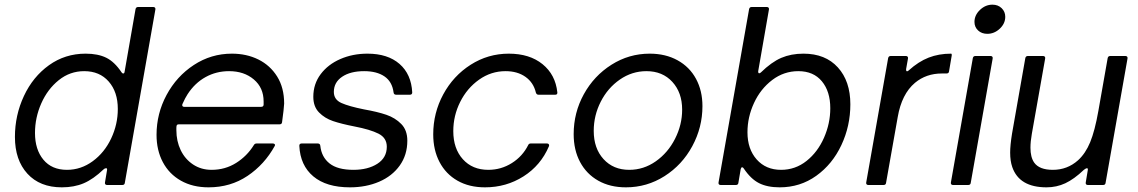

<svg xmlns="http://www.w3.org/2000/svg" viewBox="-20 -793 4877 823"><path d="M44 -206Q44 -299 82.5 -381.5Q121 -464 190 -513.5Q259 -563 347 -563Q400 -563 435.5 -545.5Q471 -528 501 -483Q504 -478 508 -478Q513 -478 514 -485L561 -754Q563 -763 572 -763H637Q642 -763 644.5 -760Q647 -757 646 -752L515 -9Q514 0 504 0H439Q434 0 431.5 -3Q429 -6 430 -11L439 -65V-68Q439 -72 435 -72Q429 -72 424 -67Q380 -25 339 -7.5Q298 10 245 10Q151 10 97.5 -48.5Q44 -107 44 -206ZM485 -326Q485 -399 446 -443.5Q407 -488 341 -488Q280 -488 232 -449.5Q184 -411 157 -350Q130 -289 130 -223Q130 -152 166 -108.5Q202 -65 267 -65Q327 -65 377.5 -102Q428 -139 456.5 -199.5Q485 -260 485 -326Z M651 -215Q651 -306 694 -386Q737 -466 811 -514.5Q885 -563 974 -563Q1037 -563 1087.5 -538Q1138 -513 1168 -465Q1198 -417 1198 -349Q1197 -327 1189 -269Q1188 -260 1178 -260H747Q739 -260 737.5 -255.5Q736 -251 736 -244.5Q736 -238 736 -235Q736 -188 754.5 -149.5Q773 -111 807.5 -88Q842 -65 887 -65Q945 -65 992 -94.5Q1039 -124 1068 -171Q1072 -178 1080 -178H1149Q1155 -178 1157.5 -175Q1160 -172 1158 -168Q1114 -88 1041 -39Q968 10 874 10Q806 10 755.5 -18.5Q705 -47 678 -98Q651 -149 651 -215ZM1099 -335Q1110 -335 1110 -345V-358Q1110 -417 1068 -452.5Q1026 -488 962 -488Q907 -488 861 -462.5Q815 -437 784 -389Q774 -374 762 -347L761 -343Q761 -335 770 -335Z M1263 -168Q1263 -178 1273 -178H1342Q1352 -178 1353 -168Q1358 -120 1392.5 -92.5Q1427 -65 1495 -65Q1557 -65 1597.5 -91Q1638 -117 1638 -164Q1638 -202 1602.5 -220Q1567 -238 1499 -251Q1443 -262 1407.5 -274Q1372 -286 1347.5 -311Q1323 -336 1323 -378Q1323 -433 1354.5 -475Q1386 -517 1439 -540Q1492 -563 1555 -563Q1642 -563 1692.5 -519Q1743 -475 1747 -397Q1747 -387 1737 -387H1678Q1668 -387 1667 -397Q1661 -443 1628 -465.5Q1595 -488 1541 -488Q1482 -488 1446.5 -464Q1411 -440 1411 -399Q1411 -366 1443.5 -351.5Q1476 -337 1541 -324Q1598 -314 1636 -301Q1674 -288 1700 -261.5Q1726 -235 1726 -190Q1726 -129 1693.5 -83.5Q1661 -38 1605 -14Q1549 10 1480 10Q1379 10 1323 -37Q1267 -84 1263 -168Z M1837 -217Q1837 -309 1880 -388.5Q1923 -468 1997.5 -515.5Q2072 -563 2161 -563Q2250 -563 2305.5 -518Q2361 -473 2369 -397V-395Q2369 -387 2360 -387H2288Q2280 -387 2277 -396Q2267 -439 2232.5 -463.5Q2198 -488 2147 -488Q2085 -488 2033.5 -451.5Q1982 -415 1952.5 -356Q1923 -297 1923 -231Q1923 -156 1964 -110.5Q2005 -65 2073 -65Q2128 -65 2174 -94Q2220 -123 2244 -171Q2247 -178 2255 -178H2325Q2330 -178 2332.5 -174.5Q2335 -171 2333 -166Q2298 -84 2224 -37Q2150 10 2059 10Q1991 10 1941 -18.5Q1891 -47 1864 -98.5Q1837 -150 1837 -217Z M2439 -218Q2439 -310 2482.5 -389Q2526 -468 2601 -515.5Q2676 -563 2765 -563Q2833 -563 2884.5 -534.5Q2936 -506 2963.5 -455Q2991 -404 2991 -338Q2991 -247 2947.5 -166.5Q2904 -86 2828.5 -38Q2753 10 2663 10Q2595 10 2544.5 -18.5Q2494 -47 2466.5 -98.5Q2439 -150 2439 -218ZM2904 -323Q2904 -396 2862 -442Q2820 -488 2751 -488Q2689 -488 2637 -452Q2585 -416 2555 -357Q2525 -298 2525 -232Q2525 -157 2567 -111Q2609 -65 2677 -65Q2739 -65 2791 -101.5Q2843 -138 2873.5 -198Q2904 -258 2904 -323Z M3168 -71Q3165 -76 3161 -76Q3157 -76 3155 -68L3145 -9Q3144 0 3134 0H3069Q3064 0 3061.5 -3Q3059 -6 3060 -11L3191 -754Q3193 -763 3202 -763H3267Q3272 -763 3274.5 -760Q3277 -757 3276 -752L3230 -488V-485Q3230 -480 3233 -479Q3236 -478 3241 -482Q3287 -527 3329 -545Q3371 -563 3424 -563Q3518 -563 3571.5 -504Q3625 -445 3625 -346Q3625 -253 3586.5 -171Q3548 -89 3479 -39.5Q3410 10 3322 10Q3269 10 3233.5 -8Q3198 -26 3168 -71ZM3539 -329Q3539 -401 3503 -444.5Q3467 -488 3402 -488Q3340 -488 3290 -450Q3240 -412 3212 -351.5Q3184 -291 3184 -226Q3184 -154 3223.5 -109.5Q3263 -65 3328 -65Q3389 -65 3437 -103Q3485 -141 3512 -202.5Q3539 -264 3539 -329Z M3702 0Q3697 0 3694.5 -3Q3692 -6 3693 -11L3787 -544Q3789 -553 3798 -553H3863Q3868 -553 3870.5 -550Q3873 -547 3872 -542L3864 -497V-493Q3864 -488 3867.5 -487.5Q3871 -487 3875 -491Q3917 -529 3960.5 -546Q4004 -563 4057 -563Q4059 -563 4059.5 -559.5Q4060 -556 4059 -552L4048 -487Q4047 -478 4037 -478H4017Q3950 -478 3902 -438Q3845 -390 3828 -291L3778 -9Q3777 0 3767 0Z M4141 -9Q4140 0 4130 0H4065Q4060 0 4057.5 -3Q4055 -6 4056 -11L4150 -544Q4152 -553 4161 -553H4226Q4231 -553 4233.5 -550Q4236 -547 4235 -542ZM4157 -699Q4157 -728 4180.5 -750.5Q4204 -773 4234 -773Q4258 -773 4273.5 -758Q4289 -743 4289 -721Q4289 -692 4265.5 -670Q4242 -648 4212 -648Q4188 -648 4172.5 -662.5Q4157 -677 4157 -699Z M4319 -77Q4310 -103 4310 -139Q4310 -170 4318 -220L4375 -544Q4377 -553 4386 -553H4451Q4456 -553 4458.5 -550Q4461 -547 4460 -542L4403 -220Q4397 -186 4397 -160Q4397 -119 4413 -96Q4435 -65 4493 -65Q4555 -65 4601 -106Q4633 -135 4653 -183.5Q4673 -232 4688 -317L4728 -544Q4730 -553 4739 -553H4804Q4809 -553 4811.5 -550Q4814 -547 4813 -542L4719 -9Q4718 0 4708 0H4643Q4638 0 4635.5 -3Q4633 -6 4634 -11L4643 -65V-67Q4643 -72 4639 -72Q4635 -72 4626 -65Q4584 -25 4546.5 -7.5Q4509 10 4466 10Q4349 10 4319 -77Z"/></svg>

Font: Open Sauce Two
Style: Italic
Weight: 400
Italic angle: -10°
Designer: Alfredo Marco Pradil
Foundry: Creative Sauce Fz LLC
Version: Version 1.477